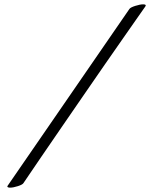

<svg xmlns="http://www.w3.org/2000/svg" viewBox="-20 -789 691 884"><path d="M26 75Q19 75 15.5 72.5Q12 70 16 65L576 -748Q581 -755 603 -762Q625 -769 639 -769Q656 -769 649 -759Q641 -748 615 -710.5Q589 -673 550 -617.5Q511 -562 464 -494Q417 -426 366 -352Q315 -278 264.5 -204.5Q214 -131 168.5 -64.5Q123 2 88 54Q84 61 62.5 68Q41 75 26 75Z"/></svg>

Font: Tapestry
Style: Regular
Weight: 400
Designer: Robert E. Leuschke
Foundry: Robert E. Leuschke
Version: Version 1.010; ttfautohint (v1.8.4.7-5d5b)